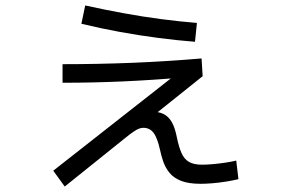

<svg xmlns="http://www.w3.org/2000/svg" viewBox="-20 -640 1040 703"><path d="M217 43 175 -15 649 -387 658 -357Q543 -347 432.5 -342Q322 -337 209 -337V-405Q339 -405 463.5 -410Q588 -415 718 -426L722 -361L498 -182L474 -196Q482 -219 494 -225.5Q506 -232 528 -232Q559 -232 578 -223Q597 -214 609 -193Q621 -172 628 -135Q635 -102 644.5 -80Q654 -58 671.5 -47.5Q689 -37 720 -37Q737 -37 759.5 -39Q782 -41 805.5 -44.5Q829 -48 845 -52L853 16Q832 21 807 25Q782 29 757.5 31Q733 33 715 33Q670 33 642.5 22Q615 11 600 -8Q585 -27 577.5 -49Q570 -71 566 -91Q556 -136 542 -154Q528 -172 505 -172Q497 -172 489 -169Q481 -166 468.5 -157.5Q456 -149 435 -132ZM694 -487Q630 -492 560.5 -501Q491 -510 419.5 -523Q348 -536 278 -553L292 -620Q360 -605 430.5 -592Q501 -579 570 -570Q639 -561 701 -556Z"/></svg>

Font: M PLUS 2
Style: Regular
Weight: 400
Designer: Coji Morishita
Foundry: UNDERFOREST DESIGN
Version: Version 1.001